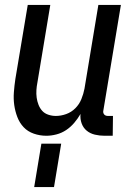

<svg xmlns="http://www.w3.org/2000/svg" viewBox="-20 -540 540 775"><path d="M167 8Q141 8 116.5 -0.5Q92 -9 75.5 -26.5Q59 -44 50 -67.5Q41 -91 37.5 -116Q34 -141 36 -167.5Q38 -194 42 -221L92 -520H183L131 -207Q128 -192 127 -176.5Q126 -161 128 -146Q130 -131 135.5 -117Q141 -103 150.5 -92.5Q160 -82 175 -77Q190 -72 205 -72Q226 -72 247 -79.5Q268 -87 284 -103Q300 -119 308.5 -140Q317 -161 321 -182L377 -520H468L397 -93Q396 -89 397 -85Q398 -81 400.5 -78Q403 -75 407 -73.5Q411 -72 416 -72H436L435 8H402Q382 8 363 3.5Q344 -1 330 -12.5Q316 -24 309.5 -42Q303 -60 305 -80Q294 -61 279.5 -44Q265 -27 247 -15Q229 -3 208 2.5Q187 8 167 8ZM118 215 147 40H227L198 215Z"/></svg>

Font: Iosevka Term Curly Medium
Style: Italic
Weight: 500
Italic angle: -9°
Designer: Belleve Invis
Foundry: Belleve Invis
Version: Version 32.3.0